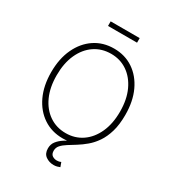

<svg xmlns="http://www.w3.org/2000/svg" viewBox="-253 -1035 1254 1385"><g transform="rotate(30 374.0 -343.0)"><path d="M374.5 9.8Q283.2 9.8 213.4 -36.9Q143.6 -83.5 104.2 -167.5Q64.9 -251.5 64.9 -363.3Q64.9 -476.1 104.5 -560.1Q144 -644 213.6 -690.7Q283.2 -737.3 374.5 -737.3Q465.3 -737.3 534.7 -690.7Q604 -644 643.3 -560.1Q682.6 -476.1 682.6 -363.3Q682.6 -251 643.3 -167Q604 -83 534.7 -36.6Q465.3 9.8 374.5 9.8ZM374.5 -33.7Q451.2 -33.7 510.5 -74.2Q569.8 -114.7 603.8 -189Q637.7 -263.2 637.7 -363.3Q637.7 -464.4 603.8 -538.3Q569.8 -612.3 510.5 -653.1Q451.2 -693.8 374.5 -693.8Q297.4 -693.8 237.8 -653.6Q178.2 -613.3 144.3 -539.1Q110.4 -464.8 110.4 -363.3Q110.4 -263.2 144 -189.2Q177.7 -115.2 237.3 -74.5Q296.9 -33.7 374.5 -33.7ZM414.1 209Q377 209 348.1 188.5Q319.3 168 319.3 124.5Q319.3 90.8 337.9 66.7Q356.4 42.5 386.7 22.7Q417 2.9 453.4 -18.3Q489.7 -39.6 525.9 -66.9Q562 -94.2 592.5 -133.3Q623 -172.4 641.4 -228.3Q659.7 -284.2 659.7 -363.3H682.6Q682.6 -281.7 665.3 -222.9Q647.9 -164.1 619.6 -122.8Q591.3 -81.5 557.1 -52.7Q522.9 -23.9 489 -2.9Q455.1 18.1 426.8 35.9Q398.4 53.7 381.1 73Q363.8 92.3 363.8 118.7Q363.8 146.5 380.4 158Q397 169.4 418.9 169.4Q428.7 169.4 436.8 167.5Q444.8 165.5 452.1 162.1L465.3 197.8Q455.1 202.1 442.4 205.6Q429.7 209 414.1 209ZM495.1 -894.5V-856.4H253.4V-894.5Z"/></g></svg>

Font: Inter 16pt ExtraLight
Style: Regular
Weight: 250
Version: Version 4.001;git-66647c0bb